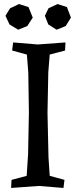

<svg xmlns="http://www.w3.org/2000/svg" viewBox="-20 -920 379 950"><path d="M220 -141 226 -50 299 -30 294 10 172 0 35 10 37 -30 112 -50 119 -158 123 -364 120 -561 113 -650 40 -670 45 -710 167 -700 304 -710 302 -670 226 -650 219 -563 215 -362ZM30 -879 74 -900 121 -885 142 -833 115 -791 70 -773 27 -799 7 -842ZM220 -879 265 -900 311 -885 331 -833 305 -791 260 -773 219 -799 202 -842Z"/></svg>

Font: Alike Angular
Style: Regular
Weight: 400
Designer: Sveta Sebyakina
Foundry: Cyreal (www.cyreal.org)
Version: Version 1.300; ttfautohint (v1.8.4.7-5d5b)